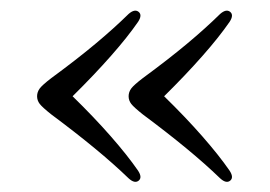

<svg xmlns="http://www.w3.org/2000/svg" viewBox="-20 -417 514 365"><path d="M50.5 -234Q50.5 -242 55.5 -248.8Q60.5 -255.5 77.5 -268.5Q126.5 -304.5 161.5 -333.8Q196.5 -363 224.5 -390.5Q236 -400.5 243.5 -394.5Q251 -388.5 242.5 -375.5Q222.5 -346.5 191 -310.8Q159.5 -275 118 -234Q158.5 -194.5 190.5 -158Q222.5 -121.5 242.5 -92.5Q251 -79.5 243.5 -73.5Q236 -67.5 224.5 -78Q196 -105.5 160.2 -135Q124.5 -164.5 77.5 -199.5Q60.5 -213 55.5 -219.5Q50.5 -226 50.5 -234ZM224.5 -234Q224.5 -242 229.5 -248.8Q234.5 -255.5 251.5 -268.5Q300.5 -304.5 335.5 -333.8Q370.5 -363 398.5 -390.5Q410 -400.5 417.5 -394.5Q425 -388.5 416.5 -375.5Q396.5 -346.5 365 -310.8Q333.5 -275 292 -234Q332.5 -194.5 364.5 -158Q396.5 -121.5 416.5 -92.5Q425 -79.5 417.5 -73.5Q410 -67.5 398.5 -78Q370 -105.5 334.2 -135Q298.5 -164.5 251.5 -199.5Q234.5 -213 229.5 -219.5Q224.5 -226 224.5 -234Z"/></svg>

Font: Fraunces 72pt Soft Light
Style: Regular
Weight: 300
Version: Version 1.000;[b76b70a41]